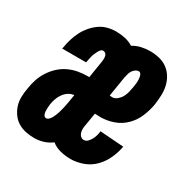

<svg xmlns="http://www.w3.org/2000/svg" viewBox="-134 -646 762 772"><g transform="rotate(30 246.5 -260.0)"><path d="M121 8Q101 8 81 4Q61 0 44.5 -10Q28 -20 16.5 -36Q5 -52 -1 -70.5Q-7 -89 -6.5 -110Q-6 -131 -2 -152Q1 -173 8 -194.5Q15 -216 27.5 -235.5Q40 -255 57 -271Q74 -287 95 -297Q116 -307 138 -311Q160 -315 181 -315H190L203 -396Q204 -402 204 -408.5Q204 -415 202.5 -421Q201 -427 196.5 -431Q192 -435 185 -435Q179 -435 174 -429Q169 -423 166 -416.5Q163 -410 160 -403.5Q157 -397 155.5 -390.5Q154 -384 152.5 -377Q151 -370 150 -364L149 -360H38L40 -368Q43 -388 49 -407Q55 -426 64 -444Q73 -462 86.5 -478Q100 -494 117 -506Q134 -518 153.5 -523Q173 -528 193 -528Q214 -528 234.5 -523.5Q255 -519 272 -508Q290 -519 310.5 -523.5Q331 -528 350 -528Q372 -528 393 -523Q414 -518 430.5 -506Q447 -494 458 -476Q469 -458 473.5 -437.5Q478 -417 477 -395Q476 -373 473 -351Q468 -322 456 -293Q444 -264 421.5 -241.5Q399 -219 369 -208.5Q339 -198 309 -198Q303 -198 296.5 -198.5Q290 -199 283 -199L273 -139Q271 -130 271 -121Q271 -112 273.5 -104Q276 -96 282 -90.5Q288 -85 297 -85Q307 -85 314.5 -93Q322 -101 327 -110.5Q332 -120 334.5 -130Q337 -140 338 -149L448 -141Q443 -113 430.5 -85Q418 -57 396.5 -35Q375 -13 346 -2.5Q317 8 289 8Q264 8 240.5 2Q217 -4 200 -18Q183 -5 162 1.5Q141 8 121 8ZM310 -291Q322 -291 332.5 -300Q343 -309 349 -320Q355 -331 358 -343Q361 -355 363 -367Q364 -373 365 -379.5Q366 -386 366.5 -392.5Q367 -399 366.5 -405.5Q366 -412 365 -418Q364 -424 360.5 -429.5Q357 -435 351 -435Q343 -435 335.5 -429.5Q328 -424 323.5 -416.5Q319 -409 317 -400.5Q315 -392 313 -384L298 -292Q301 -292 304 -291.5Q307 -291 310 -291ZM122 -85Q129 -85 135 -91.5Q141 -98 144.5 -105Q148 -112 151 -119Q154 -126 156 -133.5Q158 -141 160 -148Q162 -155 163.5 -162.5Q165 -170 166.5 -177.5Q168 -185 169 -192L174 -222Q160 -221 148 -213Q136 -205 127.5 -193Q119 -181 114.5 -167.5Q110 -154 108 -141Q107 -133 106.5 -124.5Q106 -116 106.5 -108Q107 -100 110.5 -92.5Q114 -85 122 -85Z"/></g></svg>

Font: Iosevka Heavy
Style: Italic
Weight: 900
Italic angle: -9°
Monospace: yes
Designer: Belleve Invis
Foundry: Belleve Invis
Version: Version 32.5.0; ttfautohint (v1.8.4)